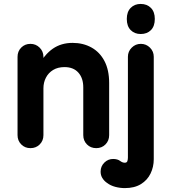

<svg xmlns="http://www.w3.org/2000/svg" viewBox="-20 -750 874 985"><path d="M136.2 10Q108 10 89 -9.1Q70 -28.2 70 -56.8V-458.5Q70 -487 89 -506Q108 -525 136.2 -525Q164 -525 183.4 -505.6Q202.8 -486.2 202.8 -458.5V-397.5L176 -410.2Q208 -470.5 251 -500.2Q294 -530 352.5 -530Q406.5 -530 449.1 -506.4Q491.8 -482.8 515.9 -436.9Q540 -391 540 -324.5V-56.8Q540 -28.2 521.1 -9.1Q502.2 10 473.8 10Q445 10 426.1 -9.1Q407.2 -28.2 407.2 -56.8V-302Q407.2 -349.2 382 -377.5Q356.8 -405.8 310.8 -405.8Q276.8 -405.8 252.6 -391.1Q228.5 -376.5 215.6 -351.6Q202.8 -326.8 202.8 -297V-56.8Q202.8 -28.2 183.8 -9.1Q164.8 10 136.2 10ZM620.5 215Q595.8 215 571.2 208.5Q546.8 202 528.8 188.2Q513.8 177.8 504.8 162.9Q495.8 148 496.2 129.2Q496.5 102.8 515.6 83.9Q534.8 65 562 65.5Q583.8 66.2 596 75.5Q608.2 84.8 620 84.8Q630.8 84.8 633.5 76.4Q636.2 68 636.2 58.2V-458.8Q636.2 -486.2 655.8 -505.6Q675.2 -525 702.5 -525Q730 -525 749.4 -505.6Q768.8 -486.2 768.8 -458.8V67Q768.8 106.2 752.4 140.2Q736 174.2 702.9 194.6Q669.8 215 620.5 215ZM701.8 -575.5Q670.5 -575.5 650.5 -595.6Q630.5 -615.8 630.5 -652.8Q630.5 -689.2 650.4 -709.5Q670.3 -729.8 701.6 -729.8Q734.2 -729.8 754.2 -709.5Q774.2 -689.2 774.2 -652.8Q774.2 -615.8 754.4 -595.6Q734.5 -575.5 701.8 -575.5Z"/></svg>

Font: National Park
Style: Regular
Weight: 400
Designer: Andrea Herstowski, Ben Hoepner
Version: Version 1.009